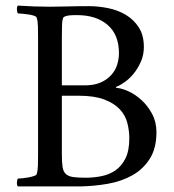

<svg xmlns="http://www.w3.org/2000/svg" viewBox="-20 -666 622 686"><path d="M201 -324V-115Q201 -87 203.5 -70Q206 -53 215 -44.5Q224 -36 241 -33.5Q258 -31 287 -31Q314 -31 342 -36.5Q370 -42 392 -57Q414 -72 428 -99.5Q442 -127 442 -172Q442 -199 435 -226.5Q428 -254 408 -275.5Q388 -297 352.5 -310.5Q317 -324 261 -324ZM255 -612Q251 -612 243 -612Q235 -612 227.5 -611Q220 -610 214 -608Q208 -606 206 -603Q202 -594 201.5 -572.5Q201 -551 201 -529V-361H283Q316 -361 339 -371Q362 -381 377 -397.5Q392 -414 398.5 -434.5Q405 -455 405 -476Q405 -542 364.5 -577Q324 -612 255 -612ZM159 -642Q188 -642 221 -643Q254 -644 298 -644Q331 -644 366 -637Q401 -630 429.5 -613Q458 -596 476 -568Q494 -540 494 -498Q494 -470 483.5 -446Q473 -422 458 -403.5Q443 -385 426 -373Q409 -361 396 -356Q393 -354 396 -352Q414 -351 438.5 -340Q463 -329 485.5 -308.5Q508 -288 523.5 -259Q539 -230 539 -194Q539 -136 515 -98.5Q491 -61 452.5 -39.5Q414 -18 366 -9.5Q318 -1 269 0H44Q40 -4 40.5 -14Q41 -24 44 -28Q49 -28 59.5 -29Q70 -30 81 -32Q92 -34 101 -37Q110 -40 111 -44Q115 -56 115.5 -75Q116 -94 116 -116V-530Q116 -552 115.5 -571.5Q115 -591 111 -603Q110 -607 101 -610Q92 -613 81 -614.5Q70 -616 59.5 -617Q49 -618 44 -618Q41 -622 40.5 -632Q40 -642 44 -646Q74 -644 102 -643Q130 -642 159 -642Z"/></svg>

Font: Vermiglione
Style: Regular
Weight: 400
Version: Version 1.000